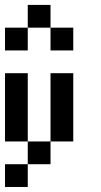

<svg xmlns="http://www.w3.org/2000/svg" viewBox="-20 -656 404 767"><path d="M0 -363.6H90.9V-272.7H0ZM0 -272.7H90.9V-181.8H0ZM0 -181.8H90.9V-90.9H0ZM181.8 -363.6H272.7V-272.7H181.8ZM181.8 -272.7H272.7V-181.8H181.8ZM181.8 -181.8H272.7V-90.9H181.8ZM90.9 -90.9H181.8V0H90.9ZM0 0H90.9V90.9H0ZM0 -545.5H90.9V-454.5H0ZM90.9 -636.4H181.8V-545.5H90.9ZM181.8 -545.5H272.7V-454.5H181.8Z"/></svg>

Font: Micro 5
Style: Regular
Weight: 400
Designer: Sarah Cadigan-Fried
Version: Version 1.000; ttfautohint (v1.8.4.7-5d5b)